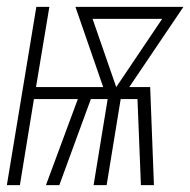

<svg xmlns="http://www.w3.org/2000/svg" viewBox="-34 -540 555 560"><path d="M-14 0 72 -520H110L71 -286H267L186 -520H501L343 -286H404L415 0H377L367 -251H318L277 0H239L280 -251H231L139 0H100L193 -251H65L24 0ZM305 -286 439 -485H236Z"/></svg>

Font: Iosevka Extralight
Style: Italic
Weight: 200
Italic angle: -9°
Monospace: yes
Designer: Belleve Invis
Foundry: Belleve Invis
Version: Version 32.5.0; ttfautohint (v1.8.4)